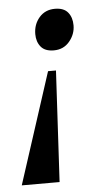

<svg xmlns="http://www.w3.org/2000/svg" viewBox="-49 -596 331 627"><g transform="rotate(-5 116.5 -282.5)"><path d="M140 -430Q111 -430 97.5 -446.5Q84 -463 84 -488Q84 -520 103.5 -542.5Q123 -565 155 -565Q184 -565 197.5 -548.5Q211 -532 211 -506Q211 -477 191.5 -453.5Q172 -430 140 -430ZM-3 0 115 -364H141L121 0Z"/></g></svg>

Font: Spectral SC
Style: Bold Italic
Weight: 700
Italic angle: -10°
Designer: Jean-Baptiste Levee
Foundry: Production Type
Version: Version 2.001